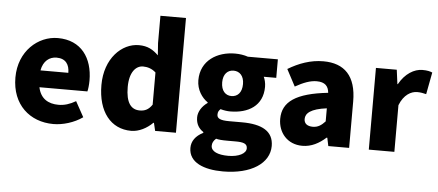

<svg xmlns="http://www.w3.org/2000/svg" viewBox="-61 -946 3041 1332"><g transform="rotate(5 1459.0 -280.0)"><path d="M330 14C396 14 474 -9 533 -51L474 -158C433 -134 395 -122 354 -122C282 -122 228 -154 212 -232H546C550 -246 554 -277 554 -309C554 -464 474 -583 310 -583C173 -583 40 -469 40 -285C40 -96 166 14 330 14ZM209 -349C221 -416 264 -447 313 -447C378 -447 403 -405 403 -349Z M872 14C926 14 981 -15 1021 -55H1025L1038 0H1183V-799H1005V-609L1011 -524C974 -560 937 -583 874 -583C756 -583 639 -471 639 -285C639 -99 730 14 872 14ZM919 -132C858 -132 822 -178 822 -287C822 -392 867 -438 916 -438C946 -438 978 -429 1005 -404V-180C980 -143 953 -132 919 -132Z M1530 239C1728 239 1853 154 1853 34C1853 -69 1773 -112 1633 -112H1543C1482 -112 1459 -124 1459 -150C1459 -170 1465 -178 1477 -190C1502 -183 1525 -180 1544 -180C1670 -180 1771 -238 1771 -371C1771 -398 1764 -424 1756 -440H1843V-569H1634C1608 -578 1577 -583 1544 -583C1421 -583 1306 -515 1306 -377C1306 -310 1343 -257 1384 -229V-225C1346 -199 1320 -159 1320 -119C1320 -71 1342 -41 1372 -21V-16C1319 11 1292 49 1292 96C1292 198 1399 239 1530 239ZM1544 -287C1503 -287 1472 -317 1472 -377C1472 -434 1503 -464 1544 -464C1586 -464 1617 -434 1617 -377C1617 -317 1586 -287 1544 -287ZM1558 128C1486 128 1438 108 1438 68C1438 49 1446 33 1464 17C1482 22 1504 24 1545 24H1599C1652 24 1682 31 1682 65C1682 101 1631 128 1558 128Z M2064 14C2127 14 2180 -15 2227 -57H2232L2244 0H2389V-323C2389 -501 2306 -583 2159 -583C2070 -583 1989 -553 1914 -508L1976 -391C2033 -423 2080 -441 2125 -441C2183 -441 2207 -414 2211 -368C1989 -344 1895 -279 1895 -159C1895 -64 1959 14 2064 14ZM2125 -124C2088 -124 2064 -140 2064 -173C2064 -213 2100 -246 2211 -260V-169C2185 -141 2161 -124 2125 -124Z M2526 0H2704V-325C2733 -400 2784 -427 2826 -427C2851 -427 2868 -423 2889 -418L2918 -571C2902 -578 2883 -583 2849 -583C2792 -583 2729 -546 2687 -470H2684L2671 -569H2526Z"/></g></svg>

Font: Noto Sans KR Black
Style: Regular
Weight: 900
Designer: Ryoko NISHIZUKA 西塚涼子 (kana, bopomofo & ideographs); Paul D. Hunt (Latin, Greek & Cyrillic); Sandoll Communications 산돌커뮤니
Foundry: Adobe
Version: Version 2.004;hotconv 1.0.118;makeotfexe 2.5.65603